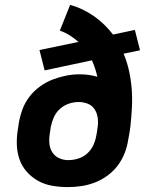

<svg xmlns="http://www.w3.org/2000/svg" viewBox="-20 -755 640 783"><path d="M256 8Q224 8 192.5 2.5Q161 -3 134.5 -18Q108 -33 88 -56Q68 -79 58.5 -108Q49 -137 48.5 -169.5Q48 -202 54 -234L57 -255Q62 -283 72 -310Q82 -337 100 -360.5Q118 -384 142.5 -402Q167 -420 194.5 -430.5Q222 -441 249.5 -446.5Q277 -452 305 -452Q324 -452 341.5 -449.5Q359 -447 377 -442Q373 -460 367.5 -476.5Q362 -493 355 -509L162 -468L141 -551L300 -584Q283 -599 264 -611Q245 -623 224 -630L266 -735Q292 -728 317 -716Q342 -704 364 -688.5Q386 -673 405.5 -654Q425 -635 441 -614L530 -633L551 -550L484 -536Q498 -503 506 -467Q514 -431 517 -393.5Q520 -356 518 -317.5Q516 -279 512 -241Q511 -233 509.5 -224Q508 -215 507 -207L503 -186Q499 -158 488.5 -131Q478 -104 460.5 -80.5Q443 -57 418.5 -39Q394 -21 366.5 -10.5Q339 0 311 4Q283 8 256 8ZM258 -102Q279 -102 299.5 -108.5Q320 -115 336 -129.5Q352 -144 361 -164Q370 -184 373 -204L375 -214Q376 -221 377 -228.5Q378 -236 379 -243Q381 -262 377.5 -280Q374 -298 364 -312Q354 -326 336.5 -332.5Q319 -339 301 -339Q280 -339 260 -332Q240 -325 224 -310.5Q208 -296 199.5 -276.5Q191 -257 187 -237L184 -216Q180 -195 181 -174.5Q182 -154 191.5 -137Q201 -120 219 -111Q237 -102 258 -102Z"/></svg>

Font: Iosevka Curly XBdEx
Style: Italic
Weight: 800
Width: 7
Italic angle: -9°
Monospace: yes
Designer: Belleve Invis
Foundry: Belleve Invis
Version: Version 11.1.0; ttfautohint (v1.8.3)